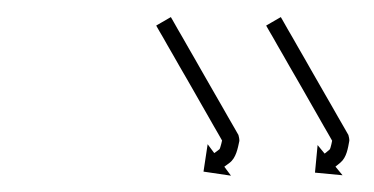

<svg xmlns="http://www.w3.org/2000/svg" viewBox="-20 -436 442 227"><path d="M183 -414.1C182.7 -414.6 182.3 -415.2 182 -415.8L164.7 -405.8C165 -405.3 165.3 -404.7 165.6 -404.1C166.6 -402.5 167.5 -400.9 168.4 -399.2C169.9 -396.7 171.3 -394.2 172.8 -391.7C174.7 -388.4 176.5 -385.1 178.4 -381.8C180.6 -378 182.8 -374.1 185.1 -370.2C187.5 -365.9 190 -361.6 192.5 -357.2C195.2 -352.6 197.8 -348 200.5 -343.4C203.2 -338.6 205.9 -333.8 208.7 -329.1C211.4 -324.3 214.1 -319.5 216.9 -314.7C219.5 -310.1 222.2 -305.5 224.8 -300.9C227.3 -296.5 229.8 -292.2 232.2 -287.9C234.5 -284 236.7 -280.1 238.9 -276.3C240.8 -273 242.7 -269.7 244.5 -266.4C244.8 -266.1 244.5 -268 244.2 -270C243.9 -271.9 243.5 -273.9 243.4 -273.5C242.8 -270.6 240.4 -260.2 239.4 -259.5C237.9 -258.4 236.4 -257.3 234.9 -256.1C234.4 -255.7 233.9 -255.4 233.3 -255L225.5 -265.5L220.6 -233.1L253.1 -228.3L245.2 -238.9C245.8 -239.3 246.3 -239.7 246.8 -240.1C248.3 -241.2 249.8 -242.3 251.3 -243.4C259.1 -249.2 261.1 -260.5 263 -269.4C263.1 -269.8 262.9 -271.3 262.7 -272.9C262.4 -274.5 262.1 -276 261.9 -276.4C260 -279.7 258.1 -282.9 256.3 -286.2C254 -290.1 251.8 -294 249.6 -297.8C247.1 -302.1 244.6 -306.5 242.2 -310.8C239.5 -315.4 236.9 -320 234.2 -324.7C231.5 -329.4 228.7 -334.2 226 -339C223.3 -343.8 220.5 -348.5 217.8 -353.3C215.2 -357.9 212.5 -362.6 209.9 -367.2C207.4 -371.5 204.9 -375.8 202.4 -380.2C200.2 -384 198 -387.9 195.8 -391.8C193.9 -395.1 192 -398.3 190.1 -401.6C188.7 -404.1 187.2 -406.7 185.8 -409.2C184.9 -410.8 183.9 -412.4 183 -414.1ZM313 -414.1C312.7 -414.6 312.3 -415.2 312 -415.8L294.7 -405.8C295 -405.3 295.3 -404.7 295.6 -404.1C296.6 -402.5 297.5 -400.9 298.4 -399.2C299.9 -396.7 301.3 -394.2 302.8 -391.7C304.7 -388.4 306.5 -385.1 308.4 -381.8C310.6 -378 312.8 -374.1 315.1 -370.2C317.5 -365.9 320 -361.6 322.5 -357.2C325.2 -352.6 327.8 -348 330.5 -343.4C333.2 -338.6 335.9 -333.8 338.7 -329.1C341.4 -324.3 344.1 -319.5 346.9 -314.7C349.5 -310.1 352.2 -305.5 354.8 -300.9C357.3 -296.5 359.8 -292.2 362.2 -287.9C364.5 -284 366.7 -280.1 368.9 -276.3C370.8 -273 372.7 -269.7 374.5 -266.4C374.7 -266.1 374.5 -268 374.2 -269.9C373.8 -271.7 373.4 -273.6 373.4 -273.2C372.8 -270.3 371 -260.3 369.7 -259.2C368.3 -258 366.8 -256.8 365.4 -255.6C364.9 -255.2 364.4 -254.8 363.8 -254.4L355.5 -264.5L352.4 -231.9L385 -228.8L376.6 -239C377.1 -239.4 377.6 -239.8 378.1 -240.2C379.6 -241.4 381 -242.6 382.5 -243.8C389.8 -249.9 391.4 -260.8 393 -269.6C393.1 -270 392.9 -271.5 392.7 -273C392.4 -274.5 392.1 -276 391.9 -276.4C390 -279.7 388.1 -282.9 386.3 -286.2C384 -290.1 381.8 -294 379.6 -297.8C377.1 -302.1 374.6 -306.5 372.2 -310.8C369.5 -315.4 366.9 -320 364.2 -324.7C361.5 -329.4 358.7 -334.2 356 -339C353.3 -343.8 350.5 -348.5 347.8 -353.3C345.2 -357.9 342.5 -362.6 339.9 -367.2C337.4 -371.5 334.9 -375.8 332.4 -380.2C330.2 -384 328 -387.9 325.8 -391.8C323.9 -395.1 322 -398.3 320.1 -401.6C318.7 -404.1 317.2 -406.7 315.8 -409.2C314.9 -410.8 313.9 -412.4 313 -414.1Z"/></svg>

Font: FRB American Cursive Just Arrows Medium
Style: Italic
Weight: 500
Italic angle: -25°
Version: Version 2.0;Modular Font Editor K font №1